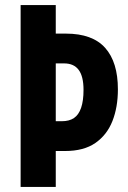

<svg xmlns="http://www.w3.org/2000/svg" viewBox="-20 -734 504 754"><path d="M443 -383Q443 -313 421.5 -258.5Q400 -204 354.5 -172.5Q309 -141 236 -141H199V0H61V-714H199V-602H239Q343 -602 393 -546Q443 -490 443 -383ZM223 -258Q252 -258 270.5 -270.5Q289 -283 298.5 -310.5Q308 -338 308 -381Q308 -434 289 -459.5Q270 -485 232 -485H199V-258Z"/></svg>

Font: Noto Sans Display ExtraCondensed
Style: Bold
Weight: 700
Width: 2
Designer: Monotype Design Team
Foundry: Monotype Imaging Inc.
Version: Version 2.003